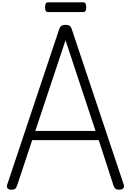

<svg xmlns="http://www.w3.org/2000/svg" viewBox="-20 -1636 1140 1670"><path d="M81 14Q55 14 45.5 1.5Q36 -11 43 -31L494 -1380Q502 -1403 514.5 -1411.5Q527 -1420 550 -1420Q573 -1420 585.5 -1411.5Q598 -1403 605 -1380L1056 -31Q1063 -11 1052.5 1.5Q1042 14 1016 14Q994 14 984 5.5Q974 -3 967 -23L839 -417H260L129 -23Q122 -3 112.5 5.5Q103 14 81 14ZM287 -497H811L550 -1286ZM399 -1531Q382 -1531 377 -1542.5Q372 -1554 372 -1572Q372 -1591 377 -1603.5Q382 -1616 399 -1616H702Q720 -1616 725 -1603.5Q730 -1591 730 -1572Q730 -1554 725 -1542.5Q720 -1531 702 -1531Z"/></svg>

Font: Playwrite BE WAL
Style: Regular
Weight: 400
Designer: Veronika Burian, José Scaglione
Foundry: TypeTogether
Version: Version 1.002